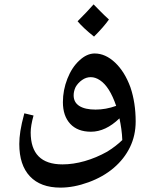

<svg xmlns="http://www.w3.org/2000/svg" viewBox="-20 -736 690 876"><path d="M256 120Q165 120 116.5 68.5Q68 17 68 -79Q68 -106 73 -138.5Q78 -171 91 -219L133 -209Q120 -162 120 -132Q120 14 265 14Q314 14 366.5 -1Q419 -16 469 -44Q508 -68 538 -97Q537 -123 533.5 -148Q530 -173 525 -196Q462 -135 395 -135Q334 -135 300.5 -171Q267 -207 267 -270Q267 -325 287.5 -377Q308 -429 342 -460Q376 -492 412 -492Q461 -492 505 -450.5Q549 -409 575 -338Q599 -267 599 -182Q599 -118 573 -64.5Q547 -11 499 30Q451 71 384 95.5Q317 120 256 120ZM416 -236Q463 -236 510 -253Q480 -341 436 -370Q415 -384 394 -384Q373 -384 354.5 -371Q336 -358 325 -339Q316 -320 316 -301Q316 -269 342 -252.5Q368 -236 416 -236ZM409 -569Q360 -608 334 -639Q357 -662 375.5 -681.5Q394 -701 407 -716Q420 -703 437 -685.5Q454 -668 477 -647Q454 -614 409 -569Z"/></svg>

Font: Noto Naskh Arabic UI Semi
Style: Bold
Weight: 700
Designer: Monotype Design Team, David Williams, Mohamad Dakak and Nizar Qandah
Foundry: Monotype Imaging Inc.
Version: Version 2.014; ttfautohint (v1.8.4.7-5d5b)